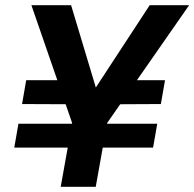

<svg xmlns="http://www.w3.org/2000/svg" viewBox="-20 -720 749 740"><path d="M35 -151 51 -243H586L570 -151ZM290 -318 65 -319 81 -411H302ZM404 -318 424 -411H616L600 -319ZM214 0 258 -246 101 -700H254L355 -364L339 -367L557 -700H709L393 -246L349 0Z"/></svg>

Font: DM Sans
Style: Bold Italic
Weight: 700
Italic angle: -10°
Designer: Colophon Foundry, Jonny Pinhorn
Foundry: Colophon Foundry
Version: Version 4.004;gftools[0.9.30]